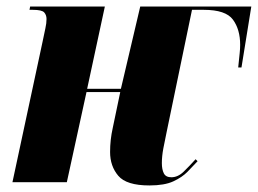

<svg xmlns="http://www.w3.org/2000/svg" viewBox="-20 -556 787 586"><path d="M436 10Q366 10 341 -19.5Q316 -49 316 -92Q316 -111 318 -129Q320 -147 324 -165L347 -275H244L184 0H18L110 -429Q115 -454 118.5 -469.5Q122 -485 122 -498Q122 -510 115 -518Q108 -526 80 -526H70L72 -536H300L246 -285H349L408 -536H747L717 -350H707Q710 -379 711.5 -393.5Q713 -408 713 -419Q713 -466 691 -496Q669 -526 602 -526H566L489 -155Q483 -127 478.5 -103Q474 -79 474 -58Q474 -39 480 -27Q486 -15 503 -15Q523 -15 540.5 -32Q558 -49 577 -70L583 -64Q569 -49 552.5 -32Q536 -15 509 -2.5Q482 10 436 10Z"/></svg>

Font: Noto Serif Display ExtraCondensed Black
Style: Italic
Weight: 900
Width: 2
Italic angle: -12°
Designer: Monotype Design Team
Foundry: Monotype Imaging Inc.
Version: Version 2.009